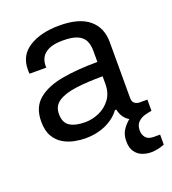

<svg xmlns="http://www.w3.org/2000/svg" viewBox="-132 -637 820 918"><g transform="rotate(-20 278.0 -178.0)"><path d="M480 182Q458 182 436.5 174Q415 166 400.5 146Q386 126 386 92Q386 59 400.5 36.5Q415 14 436 -3Q402 -23 393 -67H386Q359 -30 312.5 -9Q266 12 210 12Q185 12 155 6.5Q125 1 98 -14.5Q71 -30 53.5 -59Q36 -88 36 -136Q36 -208 81.5 -246Q127 -284 206 -298Q285 -312 386 -312V-370Q386 -398 376 -419.5Q366 -441 340 -453Q314 -465 266 -465Q219 -465 193 -452.5Q167 -440 157 -421Q147 -402 147 -382V-370H62Q61 -374 61 -379.5Q61 -385 61 -392Q61 -464 120.5 -501Q180 -538 274 -538Q374 -538 424 -496.5Q474 -455 474 -381V-96Q474 -77 485 -69Q496 -61 509 -61H549V-4Q534 -2 514 3.5Q494 9 479 23.5Q464 38 464 66Q464 86 476 101.5Q488 117 517 117H549V168Q531 175 514 178.5Q497 182 480 182ZM233 -61Q270 -61 305 -76.5Q340 -92 363 -123Q386 -154 386 -201V-239Q309 -239 251 -231.5Q193 -224 160.5 -203Q128 -182 128 -141Q128 -96 156 -78.5Q184 -61 233 -61Z"/></g></svg>

Font: Archivo VF Beta
Style: Regular
Weight: 400
Designer: Hector Gatti
Foundry: Omnibus-Type
Version: Version 1.002